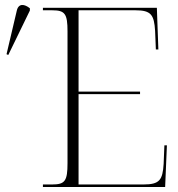

<svg xmlns="http://www.w3.org/2000/svg" viewBox="-20 -745 709 765"><path d="M13 -526 99 -703V-712C78 -729 54 -733 47 -703L6 -529ZM151 0H638L645 -166H635L632 -92C628 -28 616 -10 552 -10H293V-370H538V-380H293V-704H520C582 -704 594 -686 598 -622L601 -548H611L605 -714H151V-704H188C239 -704 249 -690 249 -620V-95C249 -24 239 -10 188 -10H151Z"/></svg>

Font: Noto Serif Display ExtraLight
Style: Regular
Weight: 200
Designer: Monotype Design Team
Foundry: Monotype Imaging Inc.
Version: Version 2.009